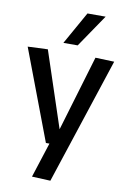

<svg xmlns="http://www.w3.org/2000/svg" viewBox="-106 -850 735 1124"><g transform="rotate(10 261.5 -288.0)"><path d="M166 208 233 0H212L9 -537L128 -542L277 -93L411 -542L523 -538L276 213ZM211 -595 320 -789H428L296 -595Z"/></g></svg>

Font: Georama Medium
Style: Regular
Weight: 500
Designer: Jean-Baptiste Levee
Foundry: Production Type
Version: Version 1.000